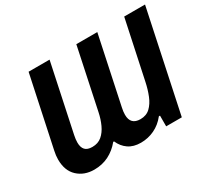

<svg xmlns="http://www.w3.org/2000/svg" viewBox="-141 -943 1282 1181"><g transform="rotate(-30 499.5 -352.0)"><path d="M222 10Q151 10 105 -33Q59 -76 59 -155Q59 -184 66 -215L172 -714H321L220 -237Q214 -209 214 -186Q214 -152 230 -134.5Q246 -117 281 -117Q322 -117 349 -140Q376 -163 393.5 -201Q411 -239 420 -283L511 -714H660L559 -237Q553 -210 553 -188Q553 -117 623 -117Q665 -117 692 -142.5Q719 -168 736 -210Q753 -252 763 -300L851 -714H999L848 0H737V-76H729Q695 -33 649.5 -11.5Q604 10 553 10Q501 10 466 -14Q431 -38 413 -80H407Q372 -37 325.5 -13.5Q279 10 222 10Z"/></g></svg>

Font: Noto IKEA Latin
Style: Bold Italic
Weight: 700
Italic angle: -12°
Designer: Monotype Design Team
Foundry: Monotype Imaging Inc.
Version: Version 1.0